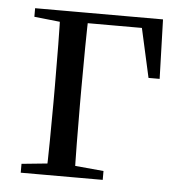

<svg xmlns="http://www.w3.org/2000/svg" viewBox="-43 -558 571 600"><g transform="rotate(5 242.5 -258.0)"><path d="M123.1 0H212.3C210.3 -48.6 209.3 -160.1 209.3 -228.5V-280C209.3 -355.1 210.3 -467.4 212.3 -516H123.1C125.3 -467.4 126.3 -355.1 126.3 -280V-228.5C126.3 -160.1 125.3 -48.6 123.1 0ZM167 -483.7H407.3L375.3 -510.7L415.5 -329.9H450.4L444.7 -516H167ZM43.5 0H300.7V-27.8L182.9 -38.6H150.9L43.5 -27.8ZM43.5 -489.1 152.7 -477.4H167V-516H43.5Z"/></g></svg>

Font: Source Han Serif TW VF
Style: Regular
Weight: 250
Designer: Ryoko NISHIZUKA 西塚涼子 (kana & ideographs); Frank Grießhammer (Latin, Greek & Cyrillic); Wenlong ZHANG 张文龙 (bopomofo); San
Foundry: Adobe
Version: Version 2.002;hotconv 1.1.0;makeotfexe 2.6.0